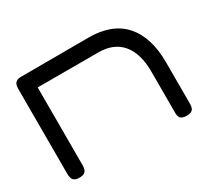

<svg xmlns="http://www.w3.org/2000/svg" viewBox="-121 -773 1054 973"><g transform="rotate(-30 406.0 -286.0)"><path d="M92 10Q74 10 64.5 4Q55 -2 51.5 -12.5Q48 -23 48 -35V-537Q48 -549 51.5 -559Q55 -569 64.5 -575Q74 -581 92 -581L488 -582Q555 -582 606.5 -562.5Q658 -543 693 -504Q728 -465 746 -408Q764 -351 764 -276V-36Q764 -23 761 -12.5Q758 -2 748.5 4Q739 10 721 10Q703 10 693 5Q683 0 679.5 -9.5Q676 -19 676 -29V-274Q676 -327 664 -367.5Q652 -408 628.5 -436Q605 -464 571 -478Q537 -492 491 -492H137V-36Q137 -23 133.5 -12.5Q130 -2 120.5 4Q111 10 92 10Z"/></g></svg>

Font: Fredoka Expanded
Style: Regular
Weight: 400
Width: 7
Designer: Ben Nathan
Foundry: Milena B. Brandão, Ben Nathan
Version: Version 2.001